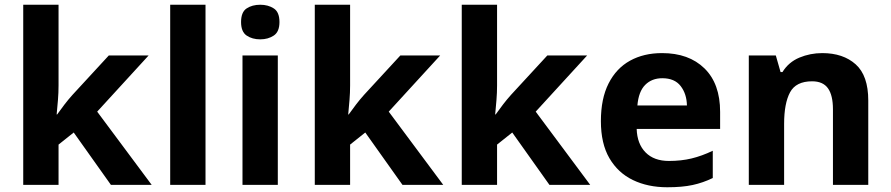

<svg xmlns="http://www.w3.org/2000/svg" viewBox="-20 -780 3758 810"><path d="M227 -760V-420Q227 -389 224.5 -358.5Q222 -328 219 -297H221Q236 -318 252 -339Q268 -360 286 -380L439 -546H607L390 -309L620 0H448L291 -221L227 -170V0H78V-760Z M847 0H698V-760H847Z M1078 -760Q1111 -760 1135 -744.5Q1159 -729 1159 -687Q1159 -646 1135 -630Q1111 -614 1078 -614Q1044 -614 1020.5 -630Q997 -646 997 -687Q997 -729 1020.5 -744.5Q1044 -760 1078 -760ZM1152 -546V0H1003V-546Z M1457 -760V-420Q1457 -389 1454.5 -358.5Q1452 -328 1449 -297H1451Q1466 -318 1482 -339Q1498 -360 1516 -380L1669 -546H1837L1620 -309L1850 0H1678L1521 -221L1457 -170V0H1308V-760Z M2077 -760V-420Q2077 -389 2074.5 -358.5Q2072 -328 2069 -297H2071Q2086 -318 2102 -339Q2118 -360 2136 -380L2289 -546H2457L2240 -309L2470 0H2298L2141 -221L2077 -170V0H1928V-760Z M2773 -556Q2886 -556 2952 -491.5Q3018 -427 3018 -308V-236H2666Q2668 -173 2703.5 -137Q2739 -101 2802 -101Q2854 -101 2897.5 -111.5Q2941 -122 2987 -144V-29Q2946 -9 2902 0.5Q2858 10 2795 10Q2713 10 2650 -20.5Q2587 -51 2551 -112.5Q2515 -174 2515 -269Q2515 -364 2547.5 -428Q2580 -492 2638 -524Q2696 -556 2773 -556ZM2774 -450Q2730 -450 2702 -422Q2674 -394 2669 -335H2878Q2877 -384 2851.5 -417Q2826 -450 2774 -450Z M3449 -556Q3537 -556 3590 -508.5Q3643 -461 3643 -356V0H3494V-319Q3494 -378 3473 -407.5Q3452 -437 3406 -437Q3338 -437 3313 -390.5Q3288 -344 3288 -257V0H3139V-546H3253L3273 -476H3281Q3307 -518 3352.5 -537Q3398 -556 3449 -556Z"/></svg>

Font: Noto Sans
Style: Bold
Weight: 700
Designer: Monotype Design Team
Foundry: Monotype Imaging Inc.
Version: Version 2.000;GOOG;noto-source:20170915:90ef993387c0; ttfaut